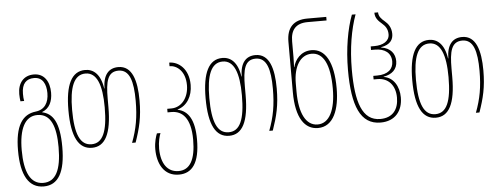

<svg xmlns="http://www.w3.org/2000/svg" viewBox="-59 -927 3498 1344"><g transform="rotate(-5 1689.5 -255.0)"><path d="M198 250C300 250 351 163 351 -14C351 -189 305 -252 232 -268V-270C284 -290 306 -338 306 -400C306 -477 270 -537 196 -537C126 -537 83 -488 83 -409C83 -388 85 -372 87 -358H113C110 -373 109 -389 109 -409C109 -480 141 -512 196 -512C256 -512 280 -462 280 -399C280 -331 250 -284 187 -277C92 -266 40 -189 40 -16C40 160 94 250 198 250ZM197 225C107 225 66 138 66 -16C66 -164 108 -252 196 -252C292 -252 325 -158 325 -15C325 146 284 225 197 225Z M558 10C651 10 697 -77 697 -264V-324C697 -443 712 -512 789 -512C867 -512 891 -429 891 -291C891 -178 876 -95 840 0H865C899 -98 918 -173 918 -291C918 -432 887 -537 790 -537C721 -537 682 -490 681 -396H679C664 -498 615 -537 557 -537C461 -537 416 -444 416 -266C416 -77 465 10 558 10ZM557 -15C478 -15 442 -94 442 -266C442 -424 475 -512 557 -512C636 -512 671 -424 671 -265C671 -94 636 -15 557 -15Z M1148 250C1241 250 1295 181 1295 16C1295 -122 1252 -188 1178 -203V-205C1245 -224 1284 -289 1284 -369C1284 -484 1211 -537 1148 -537V-512C1199 -512 1258 -468 1258 -369C1258 -282 1207 -216 1135 -216H1106V-191H1133C1208 -191 1268 -139 1268 15C1268 156 1227 225 1148 225C1071 225 1026 164 1025 58C1025 7 1036 -30 1044 -51H1019C1012 -34 998 8 998 58C998 159 1042 250 1148 250Z M1522 10C1615 10 1661 -77 1661 -264V-324C1661 -443 1676 -512 1753 -512C1831 -512 1855 -429 1855 -291C1855 -178 1840 -95 1804 0H1829C1863 -98 1882 -173 1882 -291C1882 -432 1851 -537 1754 -537C1685 -537 1646 -490 1645 -396H1643C1628 -498 1579 -537 1521 -537C1425 -537 1380 -444 1380 -266C1380 -77 1429 10 1522 10ZM1521 -15C1442 -15 1406 -94 1406 -266C1406 -424 1439 -512 1521 -512C1600 -512 1635 -424 1635 -265C1635 -94 1600 -15 1521 -15Z M2146 10C2257 10 2300 -111 2300 -256C2300 -440 2244 -537 2147 -537C2072 -537 2029 -479 2018 -429H2016C2017 -454 2018 -475 2018 -497V-610C2018 -691 2055 -735 2138 -735H2271V-760H2138C2041 -760 1992 -709 1992 -610V-256C1992 -71 2055 10 2146 10ZM2146 -15C2064 -15 2018 -104 2018 -257V-315C2018 -432 2066 -512 2146 -512C2229 -512 2273 -424 2273 -256C2273 -106 2228 -15 2146 -15Z M2586 10C2689 10 2742 -59 2742 -153C2742 -232 2702 -296 2635 -306V-308C2693 -318 2732 -351 2732 -409C2732 -461 2702 -503 2635 -513V-515C2702 -527 2721 -563 2721 -601C2721 -646 2700 -674 2676 -694C2653 -713 2635 -732 2635 -760H2609C2609 -721 2632 -700 2656 -679C2677 -661 2695 -639 2695 -601C2695 -552 2648 -527 2590 -527H2563V-502H2590C2660 -502 2704 -469 2704 -409C2704 -356 2666 -320 2590 -320H2563V-295H2590C2665 -295 2715 -242 2715 -154C2715 -72 2674 -15 2586 -15C2459 -15 2417 -148 2417 -376C2417 -526 2440 -658 2477 -760H2451C2415 -665 2390 -526 2390 -376C2390 -124 2444 10 2586 10Z M2974 10C3067 10 3113 -77 3113 -264V-324C3113 -443 3128 -512 3205 -512C3283 -512 3307 -429 3307 -291C3307 -178 3292 -95 3256 0H3281C3315 -98 3334 -173 3334 -291C3334 -432 3303 -537 3206 -537C3137 -537 3098 -490 3097 -396H3095C3080 -498 3031 -537 2973 -537C2877 -537 2832 -444 2832 -266C2832 -77 2881 10 2974 10ZM2973 -15C2894 -15 2858 -94 2858 -266C2858 -424 2891 -512 2973 -512C3052 -512 3087 -424 3087 -265C3087 -94 3052 -15 2973 -15Z"/></g></svg>

Font: Noto Sans Georgian ExtraCondensed Thin
Style: Regular
Weight: 100
Width: 2
Designer: Monotype Design Team, Akaki Razmadze
Foundry: Google LLC
Version: Version 2.005